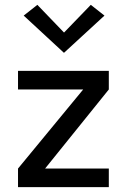

<svg xmlns="http://www.w3.org/2000/svg" viewBox="-20 -774 523 794"><path d="M54.5 0V-77L324 -404H54.5V-481H430V-404L166.5 -77H430V0ZM244.5 -555.5 78 -709.5 134.5 -754 261.5 -622H228L355.5 -754L412 -709.5Z"/></svg>

Font: Karla Medium
Style: Regular
Weight: 500
Designer: Jonathan Pinhorn
Version: Version 2.001